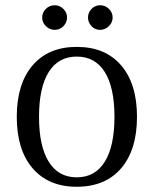

<svg xmlns="http://www.w3.org/2000/svg" viewBox="-20 -700 587 733"><path d="M44 -254Q44 -380 104.5 -450.5Q165 -521 273 -521Q382 -521 442.5 -450.5Q503 -380 503 -254Q503 -128 442.5 -57.5Q382 13 273 13Q165 13 104.5 -57.5Q44 -128 44 -254ZM417 -254Q417 -366 380 -425Q343 -484 273 -484Q203 -484 166 -425Q129 -366 129 -254Q129 -142 166 -82.5Q203 -23 273 -23Q343 -23 380 -82.5Q417 -142 417 -254ZM141 -633Q141 -652 155 -666Q169 -680 189 -680Q208 -680 222 -666Q236 -652 236 -633Q236 -614 222 -600Q208 -586 189 -586Q170 -586 155.5 -600Q141 -614 141 -633ZM316 -633Q316 -652 329.5 -666Q343 -680 362 -680Q382 -680 396 -666Q410 -652 410 -633Q410 -614 395.5 -600Q381 -586 362 -586Q343 -586 329.5 -600Q316 -614 316 -633Z"/></svg>

Font: Arima Madurai
Style: Regular
Weight: 400
Designer: Joana Correia and Natanael Gama
Foundry: NDISCOVER
Version: Version 1.019